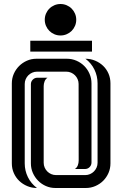

<svg xmlns="http://www.w3.org/2000/svg" viewBox="-20 -937 611 959"><path d="M39.1 -520.5Q39.1 -545.9 48.8 -568.1Q58.6 -590.3 75.4 -607.2Q92.3 -624 114.5 -633.8Q136.7 -643.6 162.1 -643.6H314Q339.4 -643.6 361.8 -633.8Q384.3 -624 400.9 -607.4Q417.5 -590.8 427.2 -568.4Q437 -545.9 437 -520.5V-125.5Q437 -111.8 427.5 -102.3Q418 -92.8 404.3 -92.8H354Q364.3 -99.6 368.7 -111.3Q373 -123 373 -134.8L372.6 -517.6Q372.6 -530.3 367.7 -541.5Q362.8 -552.7 354.5 -561Q346.2 -569.3 335 -574.2Q323.7 -579.1 311 -579.1H165Q152.3 -579.1 141.1 -574.2Q129.9 -569.3 121.6 -561Q113.3 -552.7 108.4 -541.5Q103.5 -530.3 103.5 -517.6V-121.1Q103.5 -84.5 119.4 -52.2Q135.3 -20 164.6 2Q138.7 2 116 -7.6Q93.3 -17.1 76.2 -33.4Q59.1 -49.8 49.1 -72.3Q39.1 -94.7 39.1 -121.1ZM531.7 -121.1Q531.7 -95.7 522 -73.2Q512.2 -50.8 495.6 -34.2Q479 -17.6 456.5 -7.8Q434.1 2 408.7 2H256.8Q231.4 2 209.2 -7.8Q187 -17.6 170.4 -34.4Q153.8 -51.3 144 -73.5Q134.3 -95.7 134.3 -121.1V-516.6Q134.3 -529.8 143.8 -539.3Q153.3 -548.8 166.5 -548.8H217.3Q207 -542 202.6 -530.3Q198.2 -518.6 198.2 -506.8V-124Q198.2 -111.3 203.1 -100.1Q208 -88.9 216.3 -80.6Q224.6 -72.3 235.8 -67.4Q247.1 -62.5 259.8 -62.5H405.8Q418.5 -62.5 429.7 -67.4Q440.9 -72.3 449.2 -80.6Q457.5 -88.9 462.4 -100.1Q467.3 -111.3 467.3 -124V-520.5Q467.3 -557.1 451.7 -589.4Q436 -621.6 406.7 -643.6Q432.6 -643.6 455.3 -634Q478 -624.5 495.1 -608.2Q512.2 -591.8 522 -569.3Q531.7 -546.9 531.7 -520.5ZM282.2 -917Q298.3 -917 312.7 -910.9Q327.1 -904.8 337.9 -894Q348.6 -883.3 354.7 -868.9Q360.8 -854.5 360.8 -838.4Q360.8 -822.3 354.7 -807.9Q348.6 -793.5 337.9 -782.7Q327.1 -772 312.7 -765.9Q298.3 -759.8 282.2 -759.8Q266.1 -759.8 251.7 -765.9Q237.3 -772 226.6 -782.7Q215.8 -793.5 209.7 -807.9Q203.6 -822.3 203.6 -838.4Q203.6 -854.5 209.7 -868.9Q215.8 -883.3 226.6 -894Q237.3 -904.8 251.7 -910.9Q266.1 -917 282.2 -917ZM131.3 -733.4H439.5V-679.2H131.3Z"/></svg>

Font: Isar CAT
Style: Regular
Weight: 400
Designer: Digitized by Peter Wiegel
Foundry: CAT-Fonts, Peter Wiegel
Version: Version 1.000; ttfautohint (v1.3)